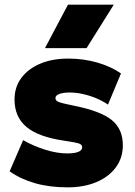

<svg xmlns="http://www.w3.org/2000/svg" viewBox="-20 -792 581 826"><path d="M270.5 14Q193 14 130.8 -3.8Q68.5 -21.5 21.5 -55L79.5 -189Q125.5 -163 175.8 -147.5Q226 -132 268.5 -132Q301 -132 317.2 -138.8Q333.5 -145.5 333.5 -159Q333.5 -170.5 318 -175.2Q302.5 -180 254.5 -187Q145 -203 93.8 -246Q42.5 -289 42.5 -364Q42.5 -417.5 72 -457Q101.5 -496.5 153.5 -518.2Q205.5 -540 273.5 -540Q339.5 -540 399 -522.8Q458.5 -505.5 500.5 -476L444.5 -342Q422 -357.5 394 -369.2Q366 -381 336.5 -387.5Q307 -394 280.5 -394Q252 -394 235.2 -387.8Q218.5 -381.5 218.5 -370Q218.5 -359 231.8 -353.5Q245 -348 294.5 -338Q411.5 -315 460 -276.2Q508.5 -237.5 508.5 -167Q508.5 -112.5 478.2 -71.8Q448 -31 394.5 -8.5Q341 14 270.5 14ZM173.5 -585 272.5 -772H469.5L352.5 -585Z"/></svg>

Font: Geologica Thin Roman Black
Style: Regular
Weight: 900
Version: Version 1.010;gftools[0.9.28]